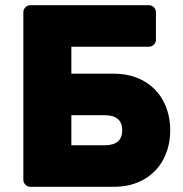

<svg xmlns="http://www.w3.org/2000/svg" viewBox="-20 -720 705 740"><path d="M418 0H97Q86 0 78 -8Q70 -16 70 -27V-673Q70 -684 78 -692Q86 -700 97 -700H554Q565 -700 573 -692Q581 -684 581 -673V-567Q581 -556 573 -548Q565 -540 554 -540H255V-436H418Q486 -436 535.5 -407Q585 -378 610.5 -328.5Q636 -279 636 -218Q636 -157 610.5 -107.5Q585 -58 535.5 -29Q486 0 418 0ZM255 -276V-160H383Q451 -160 451 -218Q451 -276 383 -276Z"/></svg>

Font: Rubik
Style: Regular
Weight: 700
Designer: Hubert & Fischer
Foundry: Hubert & Fischer
Version: Version 1.100